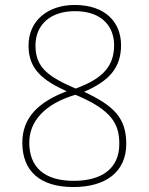

<svg xmlns="http://www.w3.org/2000/svg" viewBox="-20 -744 599 774"><path d="M276 10C405 10 489 -50 489 -164C489 -267 441 -317 319 -374C419 -417 468 -470 468 -562C468 -653 406 -724 281 -724C173 -724 95 -661 95 -560C95 -463 155 -419 249 -376C137 -334 70 -271 70 -169C70 -57 138 10 276 10ZM285 -387C179 -433 123 -469 123 -560C123 -646 185 -699 282 -699C397 -699 440 -631 440 -562C440 -478 395 -427 285 -387ZM277 -15C158 -15 98 -71 98 -169C98 -254 159 -325 284 -362C430 -301 461 -245 461 -164C461 -62 387 -15 277 -15Z"/></svg>

Font: Noto Serif Sinhala Thin
Style: Regular
Weight: 100
Designer: Jelle Bosma - Monotype Design Team
Foundry: Monotype Imaging Inc.
Version: Version 2.007